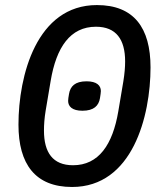

<svg xmlns="http://www.w3.org/2000/svg" viewBox="-20 -730 640 762"><path d="M266 12.1C505.7 12.1 577.4 -268.5 577.4 -462.7C577.4 -619.7 511.4 -709.9 364.7 -709.9C125 -709.9 53.3 -429.3 53.3 -235.4C53.3 -78.5 120 12.1 266 12.1ZM154.5 -211.6C154.5 -234.7 156.2 -261 161.2 -290.8L181.1 -409.1C203.5 -542.6 258.9 -623.9 360.8 -623.9C441.1 -623.9 476.6 -573.2 476.6 -486.2C476.6 -463.1 474.4 -437.1 469.5 -407L449.6 -288.7C427.2 -155.5 371.4 -74.2 269.9 -74.2C189.3 -74.2 154.5 -125 154.5 -211.6ZM250.4 -329.5C250.4 -307.5 266.7 -290.5 307.2 -290.5C353 -290.5 371.8 -310.7 376.8 -340.6C378.6 -352.6 380.3 -362.6 380.3 -368.6C380.3 -390.6 364 -407.3 323.5 -407.3C277.7 -407.3 258.9 -387.4 253.9 -357.2C251.8 -345.5 250.4 -335.6 250.4 -329.5Z"/></svg>

Font: Margiela Mono Italic Medium It
Style: Regular
Weight: 500
Designer: Mike Abbink, Paul van der Laan, Pieter van Rosmalen
Foundry: Bold Monday
Version: Version 2.003 2021